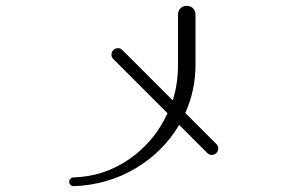

<svg xmlns="http://www.w3.org/2000/svg" viewBox="-20 -693 1040 658"><path d="M217 -70Q217 -76 221.5 -80.5Q226 -85 232 -85Q337 -88 423.5 -148Q510 -208 554 -305L369 -490Q362 -497 362 -505Q362 -515 368.5 -521.5Q375 -528 385 -528Q393 -528 400 -521L572 -349Q590 -406 590 -470V-643Q590 -656 598.5 -664.5Q607 -673 620 -673Q633 -673 641.5 -664.5Q650 -656 650 -643V-470Q650 -384 615 -306L721 -200Q728 -193 728 -185Q728 -175 721.5 -168.5Q715 -162 705 -162Q697 -162 690 -169L594 -265Q539 -172 443.5 -115.5Q348 -59 232 -55Q226 -55 221.5 -59.5Q217 -64 217 -70Z"/></svg>

Font: GL-CurulMinamoto Light
Style: Regular
Weight: 300
Designer: Eunice (kana); Ryoko NISHIZUKA 西塚涼子 (ideographs); Frank Grießhammer (Latin, Greek & Cyrillic); Wenlong ZHANG
Foundry: Gutenberg Labo; Adobe
Version: Version 1.002